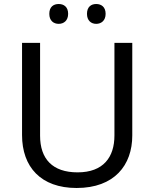

<svg xmlns="http://www.w3.org/2000/svg" viewBox="-20 -928 771 958"><path d="M226 -859C226 -825 247 -809 273 -809C298 -809 320 -825 320 -859C320 -894 298 -908 273 -908C247 -908 226 -894 226 -859ZM414 -859C414 -825 435 -809 460 -809C485 -809 507 -825 507 -859C507 -894 485 -908 460 -908C435 -908 414 -894 414 -859ZM640 -252V-714H551V-252C551 -144 496 -68 367 -68C242 -68 180 -135 180 -251V-714H90V-254C90 -95 184 10 362 10C551 10 640 -104 640 -252Z"/></svg>

Font: Noto Sans Bengali
Style: Regular
Weight: 400
Designer: Jelle Bosma - Monotype Design Team
Foundry: Monotype Imaging Inc.
Version: Version 2.003